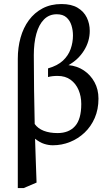

<svg xmlns="http://www.w3.org/2000/svg" viewBox="-20 -723 555 971"><path d="M70 228V-425.7Q70 -482.4 84 -532.6Q98 -582.8 126.1 -620.9Q154.2 -659 195.6 -680.8Q237 -702.6 290.9 -702.6Q340.9 -702.6 372.5 -683.8Q404 -665 419 -634.1Q433.9 -603.2 433.9 -566.9Q433.9 -513.9 404.7 -467.3Q375.5 -420.6 326.2 -393.6Q369.9 -389.6 404 -366.8Q438 -344.1 458 -307.4Q478 -270.8 478 -224.3Q478 -169.9 459.1 -126.4Q440.1 -82.9 407.7 -52.2Q375.2 -21.5 333.9 -4.9Q292.5 11.7 247 11.7Q225.9 11.7 203.8 4.7Q181.7 -2.2 157.3 -21.4Q158.8 32.1 160.9 87.6Q163 143.1 164.9 200.4L100.1 228ZM271.1 -50Q328.3 -50 359.6 -85.2Q391 -120.3 391 -197Q391 -235.9 377.3 -268.1Q363.6 -300.2 337.1 -319.6Q310.5 -339.1 271 -339.1Q243.3 -339.1 222.9 -333.4V-377.1Q271.1 -390.9 298.4 -416.5Q325.6 -442.1 337.3 -475.3Q349 -508.6 349 -543.6Q349 -570.8 341.2 -595.2Q333.5 -619.6 315.7 -635.3Q297.9 -650.9 266.9 -650.9Q228.4 -650.9 202.5 -624.7Q176.5 -598.4 163.8 -552.1Q151 -505.7 151 -444.6Q151 -354.6 152.3 -268.1Q153.6 -181.7 155.5 -95.9Q171.6 -73.1 201.3 -61.5Q231 -50 271.1 -50Z"/></svg>

Font: Ancizar Serif Light
Style: Regular
Weight: 300
Designer: Cesar Puertas, Viviana Monsalve, Julian Moncada, Julian Prieto, Jose Castro, Felipe Aragon, Mariel Hernandez, Sara Alarc
Version: Version 8.100